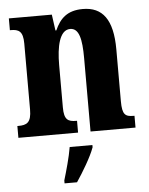

<svg xmlns="http://www.w3.org/2000/svg" viewBox="-54 -594 667 859"><g transform="rotate(-5 279.5 -164.0)"><path d="M13 0H281V-53H278C241 -53 223 -62 223 -118V-309C223 -390 238 -465 286 -465C326 -465 337 -415 337 -330V0H539V-53H535C498 -53 484 -62 484 -123V-356C484 -491 438 -549 350 -549C280 -549 247 -516 224 -464H220L210 -536H17V-483H21C56 -483 76 -474 76 -418V-122C76 -62 55 -53 17 -53H13ZM201 208V221H257C286 178 325 113 340 71V61H238C231 105 213 168 201 208Z"/></g></svg>

Font: Noto Serif Armenian ExtraCondensed ExtraBold
Style: Regular
Weight: 800
Width: 2
Designer: Monotype Design Team
Foundry: Monotype Imaging Inc.
Version: Version 2.008